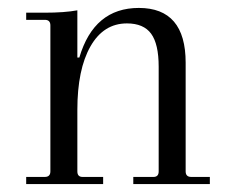

<svg xmlns="http://www.w3.org/2000/svg" viewBox="-20 -464 584 484"><path d="M46 0V-18H93Q107 -18 107 -32V-400Q107 -414 93 -414H46V-432H92Q143 -432 175 -438V-319H180Q217 -444 330 -444Q448 -444 448 -306V-32Q448 -18 462 -18H509V0H316V-18H367Q380 -18 380 -32V-296Q380 -353 361 -379Q342 -405 300 -405Q241 -405 208 -347Q175 -289 175 -187V-32Q175 -18 188 -18H240V0Z"/></svg>

Font: Arapey Thin
Style: Regular
Weight: 100
Designer: Eduardo Rodriguez Tunni
Foundry: Eduardo Rodriguez Tunni
Version: Version 4.000;hotconv 1.0.109;makeotfexe 2.5.65596